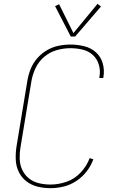

<svg xmlns="http://www.w3.org/2000/svg" viewBox="-20 -976 616 1004"><path d="M244 8Q278 8 313 -0.5Q348 -9 379 -29.5Q410 -50 433 -79.5Q456 -109 468 -143L449 -149Q433 -107 401.5 -73.5Q370 -40 328 -25.5Q286 -11 244 -11Q213 -11 183.5 -18Q154 -25 131.5 -43Q109 -61 96.5 -87.5Q84 -114 83 -144.5Q82 -175 87 -205L144 -550Q150 -586 166 -620Q182 -654 211.5 -679Q241 -704 277 -714Q313 -724 348 -724Q381 -724 412 -716.5Q443 -709 465.5 -688.5Q488 -668 497 -637Q506 -606 500 -574Q500 -571 499 -568H520L521 -575Q527 -611 517 -645.5Q507 -680 481 -703Q455 -726 420 -734.5Q385 -743 348 -743Q317 -743 285.5 -736.5Q254 -730 225 -713Q196 -696 174 -670.5Q152 -645 140 -614.5Q128 -584 123 -553L66 -208Q61 -174 62.5 -140Q64 -106 78.5 -76.5Q93 -47 118.5 -27.5Q144 -8 176.5 0Q209 8 244 8ZM350 -785H373L508 -942L490 -956L364 -803L289 -954L268 -944Z"/></svg>

Font: Iosevka Sparkle Thin
Style: Italic
Weight: 100
Italic angle: -9°
Designer: Belleve Invis
Foundry: Belleve Invis
Version: Version 4.5.0; ttfautohint (v1.8.3)